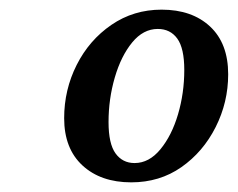

<svg xmlns="http://www.w3.org/2000/svg" viewBox="-20 -795 493 398"><path d="M252 -417Q189 -417 151 -452Q113 -487 113 -550Q113 -609 139 -660.5Q165 -712 211 -743.5Q257 -775 315 -775Q378 -775 415.5 -740Q453 -705 453 -641Q453 -583 427 -531.5Q401 -480 356 -448.5Q311 -417 252 -417ZM259 -457Q289 -457 312.5 -485.5Q336 -514 349 -558Q362 -602 362 -650Q362 -695 347.5 -715Q333 -735 307 -735Q277 -735 254 -707Q231 -679 218 -634.5Q205 -590 205 -542Q205 -497 219.5 -477Q234 -457 259 -457Z"/></svg>

Font: Source Serif 4 Caption
Style: Italic
Weight: 400
Italic angle: -12°
Designer: Frank Grießhammer
Foundry: Adobe Systems Incorporated
Version: Version 4.004;hotconv 1.0.117;makeotfexe 2.5.65602